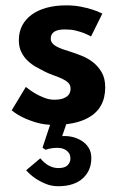

<svg xmlns="http://www.w3.org/2000/svg" viewBox="-20 -442 421 698"><path d="M176 12Q141 12 112.5 3.5Q56 -13 22.5 -41L74 -126Q106.5 -99.5 140 -87Q158.5 -79.5 177 -79.5Q204 -79.5 218 -88Q236.5 -98 236.5 -120Q236.5 -133 228 -141.2Q219.5 -149.5 206 -155.8Q192.5 -162 176 -167.8Q159.5 -173.5 143.8 -181.2Q128 -189 111.2 -198.5Q94.5 -208 80.5 -221.2Q66.5 -234.5 57.5 -252.8Q48.5 -271 48.5 -295.5Q48.5 -326.5 61 -349.8Q73.5 -373 96 -389.2Q118.5 -405.5 150.2 -414Q182 -422.5 220 -422.5Q249.5 -422.5 273.5 -417.8Q297.5 -413 315 -407.5Q335.5 -401 352 -392.5L311 -309.5Q298 -316.5 283 -322.5Q270.5 -327 254.5 -331Q238.5 -335 215.5 -335Q164.5 -335 164.5 -301.5Q164.5 -283.5 187.5 -272Q200.5 -264.5 236 -254Q255 -248 277 -239.2Q299 -230.5 318 -215.8Q337 -201 349.8 -179Q362.5 -157 362.5 -124.5Q362.5 -48 301 -14Q254.5 12 176 12ZM192 235Q166.5 235 145.5 226Q103.5 209 75 177L126.5 133.5Q156 169 192 169Q216 169 226 158.5Q236 148 236 134Q236 124 232 116.5Q218.5 95.5 188.5 95.5Q178 95.5 170.8 96.5Q163.5 97.5 157 99Q150.5 100.5 146 102.5L134.5 95L173 -21L225.5 -4L206 53L215 52.5Q228 52.5 242 55.5Q261 60 276.8 69.8Q292.5 79.5 302.2 95Q312 110.5 312 132.5Q312 177 282.5 205Q250.5 235 192 235Z"/></svg>

Font: Lucymar Sans SemiBold
Style: Regular
Weight: 600
Foundry: The League of Moveable Type (original font) / Main changes by Cristiano Sobral with portions from Mirco Monsees
Version: Version 2.001;August 30, 2020;FontCreator 13.0.0.2681 64-bit